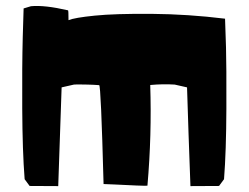

<svg xmlns="http://www.w3.org/2000/svg" viewBox="-20 -614 828 639"><path d="M725.6 -17.6 709 4.9 613.8 5.4Q606.9 -177.7 602.5 -323.2L561.5 -332.5Q522.5 -335 480 -331.1Q485.4 -165.5 470.7 3.9Q470.7 4.9 434.1 3.4Q397.5 2 361.3 0L324.7 -1.5Q315.9 -330.1 310.1 -330.6Q292 -332 271 -332.5Q250 -333 238.3 -333L226.1 -332.5L185.1 -323.2L173.8 5.4L78.6 4.9L62 -17.6Q54.7 -110.8 54 -252.9Q53.2 -395 55.7 -490.2L58.6 -585.9L83 -593.3Q128.4 -597.7 206.5 -579.6Q208 -579.6 208 -546.9Q228 -555.2 295.4 -562Q362.8 -568.8 484.4 -567.9Q606 -566.9 729 -551.8Q730.5 -515.6 732.2 -455.8Q733.9 -396 733.4 -253.4Q732.9 -110.8 725.6 -17.6Z"/></svg>

Font: Noot
Style: Regular
Weight: 400
Designer: Amos Jerbi
Foundry: Amos Jerbi
Version: Version 1.000;PS 001.001;hotconv 1.0.56